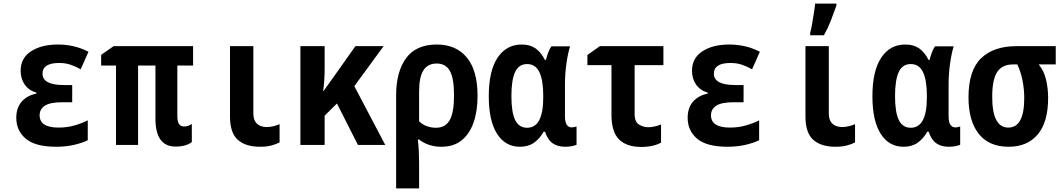

<svg xmlns="http://www.w3.org/2000/svg" viewBox="-20 -801 5870 1061"><path d="M291 10Q175 10 122.5 -34.5Q70 -79 70 -150Q70 -205 99.5 -239Q129 -273 181 -284V-289Q138 -302 116 -334.5Q94 -367 94 -410Q94 -480 151.5 -517.5Q209 -555 300 -555Q344 -555 386 -545.5Q428 -536 469 -515L426 -418Q398 -434 369.5 -443.5Q341 -453 307 -453Q215 -453 215 -394Q215 -331 333 -331H379V-236H325Q257 -236 228 -217Q199 -198 199 -164Q199 -96 304 -96Q351 -96 392.5 -108Q434 -120 465 -136V-26Q432 -10 387 0Q342 10 291 10Z M950 9Q839 9 839 -146V-439H743V0H621V-439H539V-498L608 -546H1047V-439H960V-160Q960 -129 969.5 -115.5Q979 -102 997 -102Q1020 -102 1040 -116V-16Q1027 -5 1003.5 2Q980 9 950 9Z M1417 10Q1337 10 1294 -28.5Q1251 -67 1251 -157V-546H1380V-177Q1380 -145 1391 -128.5Q1402 -112 1418.5 -105.5Q1435 -99 1452 -99Q1473 -99 1491 -103.5Q1509 -108 1525 -115V-14Q1504 -3 1477.5 3.5Q1451 10 1417 10Z M1640 0V-546H1774V-421Q1774 -389 1772 -359.5Q1770 -330 1766 -299H1769Q1782 -318 1796.5 -338Q1811 -358 1828 -382L1944 -546H2100L1938 -325L2109 0H1958L1842 -229L1774 -162V0Z M2169 -274Q2169 -404 2224 -479.5Q2279 -555 2394 -555Q2500 -555 2559.5 -483.5Q2619 -412 2619 -271Q2619 -187 2597 -124Q2575 -61 2531 -25.5Q2487 10 2419 10Q2347 10 2296 -30H2289Q2293 4 2294.5 37.5Q2296 71 2296 102V240H2169ZM2389 -95Q2441 -95 2465 -137Q2489 -179 2489 -274Q2489 -368 2466 -409Q2443 -450 2393 -450Q2344 -450 2320 -412.5Q2296 -375 2296 -295V-131Q2313 -113 2338 -104Q2363 -95 2389 -95Z M2853 10Q2772 10 2726.5 -62Q2681 -134 2681 -269Q2681 -409 2729.5 -482Q2778 -555 2863 -555Q2909 -555 2939.5 -533.5Q2970 -512 2991 -470H2997Q3002 -491 3009.5 -511Q3017 -531 3027 -545H3130Q3118 -506 3110 -449Q3102 -392 3102 -333V-159Q3102 -126 3112 -111.5Q3122 -97 3139 -97Q3153 -97 3166 -102V-1Q3161 2 3143 6Q3125 10 3103 10Q3061 10 3033.5 -9.5Q3006 -29 2992 -73H2984Q2962 -34 2930.5 -12Q2899 10 2853 10ZM2893 -95Q2982 -95 2982 -263V-271Q2982 -358 2960.5 -402.5Q2939 -447 2893 -447Q2847 -447 2826.5 -403Q2806 -359 2806 -270Q2806 -180 2827 -137.5Q2848 -95 2893 -95Z M3523 11Q3443 11 3401 -30.5Q3359 -72 3359 -167V-441H3226V-497L3295 -546H3646V-441H3487V-171Q3487 -127 3511.5 -112.5Q3536 -98 3562 -98Q3579 -98 3597 -102Q3615 -106 3633 -113V-13Q3614 -2 3586 4.5Q3558 11 3523 11Z M4001 10Q3885 10 3832.5 -34.5Q3780 -79 3780 -150Q3780 -205 3809.5 -239Q3839 -273 3891 -284V-289Q3848 -302 3826 -334.5Q3804 -367 3804 -410Q3804 -480 3861.5 -517.5Q3919 -555 4010 -555Q4054 -555 4096 -545.5Q4138 -536 4179 -515L4136 -418Q4108 -434 4079.5 -443.5Q4051 -453 4017 -453Q3925 -453 3925 -394Q3925 -331 4043 -331H4089V-236H4035Q3967 -236 3938 -217Q3909 -198 3909 -164Q3909 -96 4014 -96Q4061 -96 4102.5 -108Q4144 -120 4175 -136V-26Q4142 -10 4097 0Q4052 10 4001 10Z M4597 10Q4517 10 4474 -28.5Q4431 -67 4431 -157V-546H4560V-177Q4560 -145 4571 -128.5Q4582 -112 4598.5 -105.5Q4615 -99 4632 -99Q4653 -99 4671 -103.5Q4689 -108 4705 -115V-14Q4684 -3 4657.5 3.5Q4631 10 4597 10ZM4457 -619Q4462 -636 4467.5 -668Q4473 -700 4478 -731.5Q4483 -763 4484 -781H4602V-770Q4589 -733 4572 -689Q4555 -645 4533 -606H4457Z M4973 10Q4892 10 4846.5 -62Q4801 -134 4801 -269Q4801 -409 4849.5 -482Q4898 -555 4983 -555Q5029 -555 5059.5 -533.5Q5090 -512 5111 -470H5117Q5122 -491 5129.5 -511Q5137 -531 5147 -545H5250Q5238 -506 5230 -449Q5222 -392 5222 -333V-159Q5222 -126 5232 -111.5Q5242 -97 5259 -97Q5273 -97 5286 -102V-1Q5281 2 5263 6Q5245 10 5223 10Q5181 10 5153.5 -9.5Q5126 -29 5112 -73H5104Q5082 -34 5050.5 -12Q5019 10 4973 10ZM5013 -95Q5102 -95 5102 -263V-271Q5102 -358 5080.5 -402.5Q5059 -447 5013 -447Q4967 -447 4946.5 -403Q4926 -359 4926 -270Q4926 -180 4947 -137.5Q4968 -95 5013 -95Z M5554 10Q5445 10 5388.5 -61.5Q5332 -133 5332 -263Q5332 -412 5401.5 -479Q5471 -546 5597 -546H5814V-445H5720Q5749 -410 5760.5 -361Q5772 -312 5772 -260Q5772 -126 5714.5 -58Q5657 10 5554 10ZM5552 -96Q5640 -96 5640 -259Q5640 -308 5630.5 -356Q5621 -404 5602 -445H5578Q5518 -445 5490.5 -403Q5463 -361 5463 -266Q5463 -96 5552 -96Z"/></svg>

Font: Noto Sans Mono Condensed
Style: Bold
Weight: 700
Width: 3
Designer: Monotype Design Team
Foundry: Monotype Imaging Inc.
Version: Version 2.014